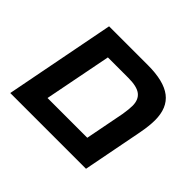

<svg xmlns="http://www.w3.org/2000/svg" viewBox="-137 -800 994 994"><g transform="rotate(45 360.0 -303.0)"><path d="M653.8 -330.1 589.8 0H35.2L152.8 -606H437Q553.7 -606 609.4 -563.2Q665 -520.5 665 -430.2Q665 -389.2 653.8 -330.1ZM189.9 -118.2H481L522.9 -334Q529.8 -376 529.8 -400.9Q529.8 -445.3 502.4 -466.6Q475.1 -487.8 412.1 -487.8H262.2Z"/></g></svg>

Font: Arimo
Style: Bold Italic
Weight: 700
Italic angle: -12°
Designer: Steve Matteson
Foundry: Monotype Imaging Inc.
Version: Version 1.33